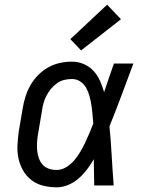

<svg xmlns="http://www.w3.org/2000/svg" viewBox="-20 -791 640 819"><path d="M221 8Q192 8 164 1Q136 -6 114.5 -22.5Q93 -39 79 -63Q65 -87 59 -114.5Q53 -142 54.5 -171.5Q56 -201 60 -230L77 -330Q81 -355 89 -380Q97 -405 110.5 -428.5Q124 -452 143.5 -471.5Q163 -491 186.5 -504Q210 -517 235.5 -522.5Q261 -528 287 -528Q314 -528 338 -517.5Q362 -507 379 -488.5Q396 -470 406.5 -446.5Q417 -423 424 -398Q434 -428 444.5 -458.5Q455 -489 466 -520H549Q524 -453 499 -386Q474 -319 447 -252Q453 -189 456.5 -126Q460 -63 465 0H382Q381 -28 381 -56Q381 -84 380 -112Q367 -89 351 -68Q335 -47 315 -29.5Q295 -12 270.5 -2Q246 8 221 8ZM221 -66Q243 -66 262.5 -78Q282 -90 296.5 -107Q311 -124 322.5 -143.5Q334 -163 343.5 -183Q353 -203 361.5 -223.5Q370 -244 378 -264Q376 -284 374.5 -303.5Q373 -323 370 -342Q367 -361 362 -380Q357 -399 348 -415.5Q339 -432 323 -443Q307 -454 287 -454Q270 -454 253.5 -450Q237 -446 222.5 -435.5Q208 -425 197 -411.5Q186 -398 178 -382.5Q170 -367 165.5 -350.5Q161 -334 159 -318L142 -218Q139 -201 138 -183.5Q137 -166 138.5 -149.5Q140 -133 145.5 -117Q151 -101 161.5 -89Q172 -77 188 -71.5Q204 -66 221 -66ZM326 -576 280 -624 437 -771 496 -709Z"/></svg>

Font: Iosevka Etoile Oblique
Style: Regular
Weight: 400
Italic angle: -9°
Designer: Belleve Invis
Foundry: Belleve Invis
Version: Version 15.5.2; ttfautohint (v1.8.4)